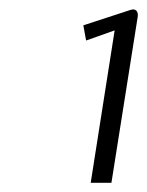

<svg xmlns="http://www.w3.org/2000/svg" viewBox="-20 -863 319 417"><path d="M167 -775 229 -797 177 -466H222L279 -826C281 -838 275 -846 262 -841L161 -808Z"/></svg>

Font: Charger Pro
Style: LitNarObl
Weight: 300
Designer: Jasper
Foundry: Cannot Into Space Fonts
Version: Version 1.09